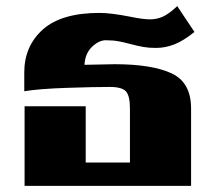

<svg xmlns="http://www.w3.org/2000/svg" viewBox="-20 -605 696 625"><path d="M60 -259H259V-76H403V-252Q403 -293 390 -307.5Q377 -322 337 -322Q286 -322 197 -319Q108 -316 59 -308V-369Q59 -455 119.5 -509Q180 -563 304 -563Q340 -563 402 -551Q445 -542 468 -542Q490 -542 509.5 -550.5Q529 -559 557 -585L613 -501Q577 -472 547.5 -460.5Q518 -449 488 -449Q465 -449 447.5 -452Q430 -455 407 -461Q385 -467 366.5 -470.5Q348 -474 324 -474Q302 -474 279.5 -452.5Q257 -431 255 -394L353 -396Q474 -396 538 -366.5Q602 -337 602 -252V0H60Z"/></svg>

Font: Taviraj Black
Style: Regular
Weight: 900
Designer: Katatrad Team
Foundry: CadsonDemak
Version: Version 1.001